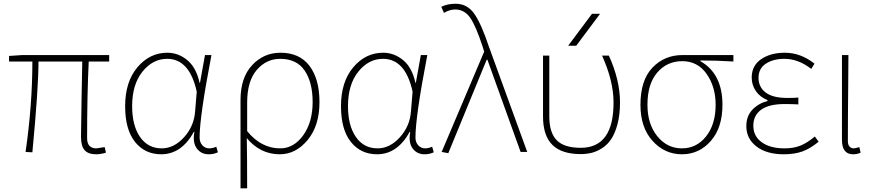

<svg xmlns="http://www.w3.org/2000/svg" viewBox="-20 -827 4752 1045"><path d="M502.9 12.7Q460.9 12.7 440.9 -9.3Q420.9 -31.2 420.9 -81.1Q420.9 -122.1 423.8 -282.2Q426.8 -442.4 427.7 -492.2H189.5Q189.5 -347.7 156.2 2L119.1 0Q156.2 -254.9 156.2 -492.2H29.3V-522.5L100.6 -527.3H574.2V-492.2H462.9Q454.1 -311.5 454.1 -75.2Q454.1 -19.5 504.9 -19.5Q508.8 -19.5 549.8 -26.4L556.6 3.9Q528.3 12.7 502.9 12.7Z M857.4 12.7Q768.6 12.7 714.8 -54.7Q661.1 -122.1 661.1 -249Q661.1 -381.8 728 -460.9Q794.9 -540 890.6 -540Q950.2 -540 999 -500Q1047.9 -460 1066.4 -376H1068.4L1095.7 -527.3H1130.9Q1066.4 -192.4 1066.4 -79.1Q1066.4 -52.7 1081.5 -36.1Q1096.7 -19.5 1119.1 -19.5Q1135.7 -19.5 1157.2 -28.3L1166 2Q1142.6 12.7 1116.2 12.7Q1074.2 12.7 1050.8 -19.5Q1027.3 -51.8 1038.1 -109.4H1035.2Q967.8 12.7 857.4 12.7ZM860.4 -19.5Q926.8 -19.5 981.4 -79.6Q1036.1 -139.6 1042 -221.7L1050.8 -328.1Q1011.7 -506.8 889.6 -506.8Q811.5 -506.8 755.4 -437Q699.2 -367.2 699.2 -249Q699.2 -143.6 742.2 -81.5Q785.2 -19.5 860.4 -19.5Z M1289.1 198.2V-283.2Q1289.1 -404.3 1352.1 -472.2Q1415 -540 1506.8 -540Q1610.4 -540 1664.6 -468.3Q1718.8 -396.5 1718.8 -271.5Q1718.8 -142.6 1654.3 -64.9Q1589.8 12.7 1502.9 12.7Q1396.5 12.7 1323.2 -75.2Q1325.2 31.2 1325.2 198.2ZM1504.9 -19.5Q1579.1 -19.5 1630.4 -90.8Q1681.6 -162.1 1681.6 -271.5Q1681.6 -378.9 1638.2 -442.9Q1594.7 -506.8 1504.9 -506.8Q1429.7 -506.8 1377.4 -446.3Q1325.2 -385.7 1325.2 -267.6V-113.3Q1401.4 -19.5 1504.9 -19.5Z M2032.2 12.7Q1943.4 12.7 1889.6 -54.7Q1835.9 -122.1 1835.9 -249Q1835.9 -381.8 1902.8 -460.9Q1969.7 -540 2065.4 -540Q2125 -540 2173.8 -500Q2222.7 -460 2241.2 -376H2243.2L2270.5 -527.3H2305.7Q2241.2 -192.4 2241.2 -79.1Q2241.2 -52.7 2256.3 -36.1Q2271.5 -19.5 2293.9 -19.5Q2310.5 -19.5 2332 -28.3L2340.8 2Q2317.4 12.7 2291 12.7Q2249 12.7 2225.6 -19.5Q2202.1 -51.8 2212.9 -109.4H2210Q2142.6 12.7 2032.2 12.7ZM2035.2 -19.5Q2101.6 -19.5 2156.2 -79.6Q2210.9 -139.6 2216.8 -221.7L2225.6 -328.1Q2186.5 -506.8 2064.5 -506.8Q1986.3 -506.8 1930.2 -437Q1874 -367.2 1874 -249Q1874 -143.6 1917 -81.5Q1960 -19.5 2035.2 -19.5Z M2419.9 6.8 2383.8 0 2615.2 -545.9 2606.4 -574.2Q2571.3 -682.6 2540 -729Q2508.8 -775.4 2457 -775.4Q2427.7 -775.4 2396.5 -756.8L2381.8 -790Q2415 -806.6 2460 -806.6Q2523.4 -806.6 2561.5 -752Q2599.6 -697.3 2640.6 -574.2L2849.6 0H2813.5L2632.8 -502H2628.9Z M3072.3 -578.1 3202.1 -752H3246.1L3116.2 -578.1ZM3354.5 -270.5Q3354.5 -203.1 3341.3 -152.8Q3328.1 -102.5 3307.6 -71.3Q3287.1 -40 3257.8 -21Q3228.5 -2 3199.7 4.9Q3170.9 11.7 3140.6 11.7Q3037.1 11.7 2986.3 -38.6Q2935.5 -88.9 2935.5 -193.4V-524.4H2969.7V-193.4Q2969.7 -104.5 3010.3 -63.5Q3050.8 -22.5 3140.6 -22.5Q3320.3 -22.5 3319.3 -270.5Q3319.3 -385.7 3256.8 -524.4H3293.9Q3354.5 -390.6 3354.5 -270.5Z M3465.8 -256.8Q3465.8 -390.6 3531.2 -459Q3596.7 -527.3 3694.3 -527.3H3971.7V-492.2Q3880.9 -498 3792 -498V-494.1Q3912.1 -425.8 3912.1 -256.8Q3912.1 -131.8 3848.6 -59.6Q3785.2 12.7 3691.4 12.7Q3597.7 12.7 3531.7 -60.1Q3465.8 -132.8 3465.8 -256.8ZM3875 -256.8Q3875 -354.5 3826.2 -424.3Q3777.3 -494.1 3693.4 -494.1Q3610.4 -494.1 3557.1 -432.1Q3503.9 -370.1 3503.9 -256.8Q3503.9 -151.4 3557.6 -85.4Q3611.3 -19.5 3691.4 -19.5Q3771.5 -19.5 3823.2 -85Q3875 -150.4 3875 -256.8Z M4246.1 12.7Q4152.3 12.7 4097.2 -29.8Q4042 -72.3 4042 -140.6Q4042 -195.3 4075.2 -230Q4108.4 -264.6 4157.2 -277.3V-282.2Q4116.2 -298.8 4093.8 -331.5Q4071.3 -364.3 4071.3 -405.3Q4071.3 -469.7 4122.6 -504.9Q4173.8 -540 4252 -540Q4337.9 -540 4413.1 -480.5L4395.5 -452.1Q4324.2 -506.8 4250 -506.8Q4188.5 -506.8 4148.4 -480.5Q4108.4 -454.1 4108.4 -403.3Q4108.4 -353.5 4147 -323.7Q4185.5 -293.9 4265.6 -293.9Q4297.9 -293.9 4325.2 -295.9V-258.8Q4293.9 -260.7 4249 -260.7Q4166 -260.7 4123 -230Q4080.1 -199.2 4080.1 -142.6Q4080.1 -85.9 4126 -52.7Q4171.9 -19.5 4250 -19.5Q4298.8 -19.5 4335.9 -34.2Q4373 -48.8 4415 -84L4435.5 -55.7Q4390.6 -18.6 4347.7 -2.9Q4304.7 12.7 4246.1 12.7Z M4623 12.7Q4562.5 12.7 4562.5 -66.4V-527.3H4597.7Q4597.7 -472.7 4596.7 -378.4Q4595.7 -284.2 4595.2 -206.5Q4594.7 -128.9 4594.7 -58.6Q4594.7 -40 4603.5 -29.8Q4612.3 -19.5 4626 -19.5Q4634.8 -19.5 4657.2 -26.4L4664.1 3.9Q4646.5 12.7 4623 12.7Z"/></svg>

Font: Gen Shin Gothic ExtraLight
Style: Regular
Weight: 100
Designer: [Source Han Sans]
Ryoko NISHIZUKA  (kana & ideographs); Paul D. Hunt (Latin, Greek & Cyrillic); Wenlong ZHANG  (bopomofo
Version: Version 1.002.20150607